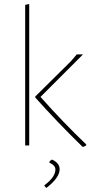

<svg xmlns="http://www.w3.org/2000/svg" viewBox="-20 -722 458 953"><path d="M125 -702V0H105V-698ZM392 -452 181 -241Q291 -117 408 -5V-1Q406 2 393 7L389 6Q264 -116 155 -238V-243L332 -418L361 -452ZM238 70Q276 87 276 118Q276 160 210 211L200 200L201 197Q255 157 255 119Q255 99 225 85V81Q230 74 238 70Z"/></svg>

Font: Alegreya Sans Thin
Style: Regular
Weight: 100
Designer: Juan Pablo del Peral
Foundry: Huerta Tipografica
Version: Version 2.007